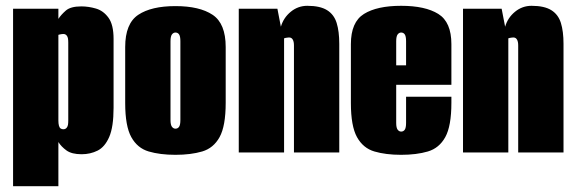

<svg xmlns="http://www.w3.org/2000/svg" viewBox="-20 -525 1980 661"><path d="M25 116V-495H181V-460Q190 -474 206.5 -488.5Q223 -503 260 -503Q285 -503 310.5 -495.5Q336 -488 353.5 -464Q371 -440 371 -391V-154Q371 -88 356 -53.5Q341 -19 316 -6.5Q291 6 261 6Q227 6 209 -7Q191 -20 181 -36V116ZM198 -80Q202 -80 205 -81.5Q208 -83 210.5 -86.5Q213 -90 214 -95.5Q215 -101 215 -110V-378Q215 -387 214 -392.5Q213 -398 210.5 -401.5Q208 -405 205 -406.5Q202 -408 198 -408Q195 -408 192 -407.5Q189 -407 186.5 -406.5Q184 -406 182.5 -405.5Q181 -405 181 -405V-110Q181 -99 183 -92Q185 -85 189 -82.5Q193 -80 198 -80Z M584 8Q531 8 492 -3.5Q453 -15 432 -53Q411 -91 411 -170V-363Q411 -444 456 -474Q501 -504 584 -504Q667 -504 712 -474Q757 -444 757 -363V-171Q757 -91 736 -53Q715 -15 676 -3.5Q637 8 584 8ZM584 -82Q592 -82 596.5 -88.5Q601 -95 601 -112V-383Q601 -400 596.5 -406.5Q592 -413 584 -413Q577 -413 572 -406.5Q567 -400 567 -383V-112Q567 -95 572 -88.5Q577 -82 584 -82Z M802 0V-495H935L947 -433Q956 -464 981 -484.5Q1006 -505 1038 -505Q1082 -505 1106 -490Q1130 -475 1139 -446Q1148 -417 1148 -374V0H992V-368Q992 -375 991 -380Q990 -385 988 -388.5Q986 -392 983 -394Q980 -396 975 -396Q973 -396 969.5 -395.5Q966 -395 963 -394.5Q960 -394 958 -393V0Z M1361 8Q1308 8 1269 -3.5Q1230 -15 1209 -53Q1188 -91 1188 -170V-373Q1188 -449 1233 -477Q1278 -505 1361 -505Q1444 -505 1489 -477Q1534 -449 1534 -373V-233H1344V-102Q1344 -85 1349 -78.5Q1354 -72 1361 -72Q1369 -72 1373.5 -78.5Q1378 -85 1378 -102V-192H1534V-171Q1534 -91 1513 -53Q1492 -15 1453 -3.5Q1414 8 1361 8ZM1344 -300H1378V-383Q1378 -400 1373.5 -406.5Q1369 -413 1361 -413Q1354 -413 1349 -406.5Q1344 -400 1344 -383Z M1574 0V-495H1707L1719 -433Q1728 -464 1753 -484.5Q1778 -505 1810 -505Q1854 -505 1878 -490Q1902 -475 1911 -446Q1920 -417 1920 -374V0H1764V-368Q1764 -375 1763 -380Q1762 -385 1760 -388.5Q1758 -392 1755 -394Q1752 -396 1747 -396Q1745 -396 1741.5 -395.5Q1738 -395 1735 -394.5Q1732 -394 1730 -393V0Z"/></svg>

Font: Alumni Sans Black
Style: Regular
Weight: 900
Designer: Robert E. Leuschke
Foundry: Robert E. Leuschke
Version: Version 1.018